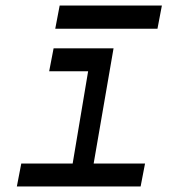

<svg xmlns="http://www.w3.org/2000/svg" viewBox="-20 -675 658 695"><path d="M180 -571 196 -655H566L550 -571ZM41 0 57 -83H243L299 -417H158L174 -500H391L319 -83H505L489 0Z"/></svg>

Font: Hermit LightItalic
Style: Regular
Weight: 300
Italic angle: -10°
Designer: Pablo Caro
Version: Version 2.000;PS 002.000;hotconv 1.0.88;makeotf.lib2.5.64775